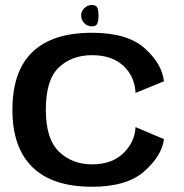

<svg xmlns="http://www.w3.org/2000/svg" viewBox="-20 -724 719 750"><path d="M339.5 5.5Q476.5 5.5 544.5 -55.5Q612.5 -116.5 620.5 -180.5L509.5 -227.5Q506.5 -168.5 461.5 -125.2Q416.5 -82 339.5 -82Q262 -82 210.5 -131.5Q159 -181 159 -295Q159 -413 210 -460.8Q261 -508.5 339.5 -508.5Q417 -508.5 461.8 -467Q506.5 -425.5 509.5 -361L620.5 -406.5Q612.5 -475.5 544.8 -535.8Q477 -596 339.5 -596Q185 -596 106.8 -521Q28.5 -446 28.5 -295Q28.5 -147.5 106.8 -71Q185 5.5 339.5 5.5ZM339 -621Q356.5 -621 360.8 -633.5Q365 -646 365 -663Q365 -680 360.8 -692.2Q356.5 -704.5 339 -704.5Q322 -704.5 309.5 -692.2Q297 -680 297 -663Q297 -645.5 309.5 -633.2Q322 -621 339 -621Z"/></svg>

Font: Anybody SemiExpanded Medium
Style: Regular
Weight: 500
Width: 6
Version: Version 1.113;gftools[0.9.25]